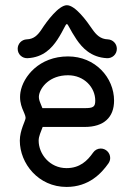

<svg xmlns="http://www.w3.org/2000/svg" viewBox="-20 -721 508 747"><path d="M342.3 -127.4C319.8 -95.2 290.5 -66.9 238.8 -66.9C173.3 -66.9 130.4 -122.1 130.4 -173.8C130.4 -191.4 139.2 -208 146 -227.1H309.6C384.3 -227.1 423.8 -264.6 423.8 -329.6C423.8 -418.9 350.6 -501.5 244.6 -501.5C132.8 -501.5 69.8 -423.3 59.6 -362.3C51.3 -309.6 79.6 -281.2 79.6 -262.2C79.6 -252 57.1 -214.4 57.1 -173.8C57.1 -85 129.4 6.3 238.8 6.3C325.7 6.3 374.5 -46.4 401.9 -85.4C406.2 -91.8 408.7 -98.6 408.7 -106.4C408.7 -126.5 392.1 -143.1 372.1 -143.1C359.9 -143.1 349.1 -137.2 342.3 -127.4ZM399.4 -567.9C371.1 -568.8 354.5 -585 338.4 -608.4C317.9 -638.7 272.9 -700.7 240.2 -700.7C208.5 -700.7 162.1 -638.2 141.6 -606.4C126 -583 110.8 -568.8 84 -567.9C64 -566.9 48.8 -550.8 48.8 -531.2C48.8 -508.8 67.4 -493.7 86.9 -494.6C148.9 -497.6 181.6 -534.2 203.1 -566.4C229.5 -606.9 234.4 -627.4 240.2 -627.4C245.1 -627.4 251.5 -606.4 277.8 -567.4C299.8 -535.2 334 -497.6 396.5 -494.6C416 -493.7 434.6 -508.8 434.6 -531.2C434.6 -550.8 419.4 -566.9 399.4 -567.9ZM131.8 -350.6C137.2 -381.3 172.9 -428.2 244.6 -428.2C307.6 -428.2 350.6 -380.9 350.6 -329.6C350.6 -305.2 342.8 -300.3 309.6 -300.3H145C138.2 -318.4 128.9 -333.5 131.8 -350.6Z"/></svg>

Font: Velvelyne
Style: Regular
Weight: 400
Designer: Manon Van der Borght et Mariel Nils
Foundry: Velvetyne
Version: Version 1.070;Glyphs 3.3.1 (3343)